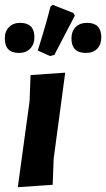

<svg xmlns="http://www.w3.org/2000/svg" viewBox="-51 -774 441 798"><path d="M157 -541 106 -564Q138 -665 159 -747L168 -754L254 -720L260 -709L175 -546ZM28 -554Q-31 -554 -31 -614Q-31 -644 -13.5 -661.5Q4 -679 33 -679Q92 -679 92 -619Q92 -590 74.5 -572Q57 -554 28 -554ZM306 -554Q246 -554 246 -614Q246 -644 263.5 -661.5Q281 -679 311 -679Q370 -679 370 -619Q370 -589 353 -571.5Q336 -554 306 -554ZM220 -472 172 -114 168 -6 23 4 72 -354 76 -462Z"/></svg>

Font: Alegreya Sans SC ExtraBold
Style: Italic
Weight: 800
Italic angle: -7°
Designer: Juan Pablo del Peral
Foundry: Huerta Tipografica
Version: Version 2.007